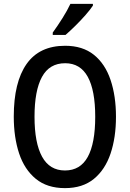

<svg xmlns="http://www.w3.org/2000/svg" viewBox="-20 -960 669 990"><path d="M578 -358Q578 -251 550 -168Q522 -85 464 -37.5Q406 10 315 10Q223 10 164.5 -38Q106 -86 78.5 -169Q51 -252 51 -359Q51 -536 117 -630Q183 -724 316 -724Q406 -724 464 -677.5Q522 -631 550 -548Q578 -465 578 -358ZM158 -358Q158 -223 197 -152Q236 -81 315 -81Q394 -81 432.5 -151Q471 -221 471 -358Q471 -494 432.5 -564Q394 -634 316 -634Q235 -634 196.5 -563.5Q158 -493 158 -358ZM459 -931Q446 -911 421 -882.5Q396 -854 368 -826.5Q340 -799 318 -780H252V-792Q278 -828 302.5 -867Q327 -906 343 -940H459Z"/></svg>

Font: Noto Sans Georgian Condensed Medium
Style: Regular
Weight: 500
Width: 3
Designer: Monotype Design Team, Akaki Razmadze
Foundry: Google LLC
Version: Version 2.005; ttfautohint (v1.8.4.7-5d5b)